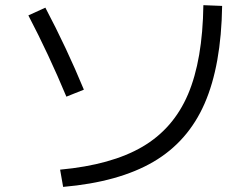

<svg xmlns="http://www.w3.org/2000/svg" viewBox="-20 -735 978 750"><path d="M774.4 -714.8 847.7 -711.9Q844.2 -479.5 779.3 -330.8Q714.4 -182.1 579.3 -103Q444.3 -23.9 226.6 -4.9L214.8 -72.3Q415 -90.8 536.1 -161.6Q657.2 -232.4 714.4 -366.5Q771.5 -500.5 774.4 -714.8ZM90.8 -674.8 157.2 -705.1Q240.2 -547.9 307.6 -384.8L239.3 -357.4Q170.4 -522.5 90.8 -674.8Z"/></svg>

Font: Pretendard
Style: Regular
Weight: 400
Designer: Base glyphs from Inter by Rasmus Andersson; Hangeul glyphs from Noto Sans CJK(Source Han Sans) by Jang Soo-young and Kan
Foundry: Kil Hyung-jin
Version: Version 1.309